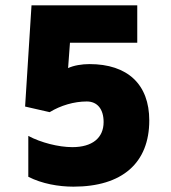

<svg xmlns="http://www.w3.org/2000/svg" viewBox="-20 -690 640 719"><path d="M255 9C438 9 539 -80 539 -239C539 -374 458 -450 315 -450C287 -450 256 -445 235 -435L242 -530H494V-670H98L74 -291L166 -270C207 -295 257 -310 305 -310C344 -310 368 -282 368 -233C368 -173 325 -139 251 -139C199 -139 133 -156 86 -181V-28C137 -2 199 9 255 9Z"/></svg>

Font: LT Wave Mono Black
Style: Regular
Weight: 900
Designer: Daniel Lyons
Version: Version 2.5 (Glyphs App)